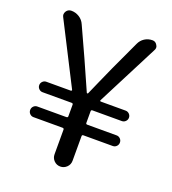

<svg xmlns="http://www.w3.org/2000/svg" viewBox="-131 -812 817 911"><g transform="rotate(20 277.5 -356.5)"><path d="M231.4 -45.9V-169.9Q231.4 -176.8 223.6 -176.8H77.1Q66.4 -176.8 58.6 -184.6Q50.8 -192.4 50.8 -203.6Q50.8 -214.8 58.6 -222.7Q66.4 -230.5 77.1 -230.5H223.6Q231.4 -230.5 231.4 -237.3V-295.9Q231.4 -302.7 223.6 -302.7H77.1Q66.4 -302.7 58.6 -310.5Q50.8 -318.4 50.8 -329.1Q50.8 -339.8 58.6 -347.7Q66.4 -355.5 77.1 -355.5H200.2Q203.1 -355.5 204.6 -357.4Q206.1 -359.4 205.1 -361.3L47.9 -669.9Q43.9 -676.8 43.9 -683.6Q43.9 -691.4 48.8 -699.2Q57.6 -712.9 74.2 -712.9Q95.7 -712.9 114.3 -701.2Q132.8 -689.5 141.6 -668.9L209 -521.5Q218.8 -500 240.7 -450.2Q262.7 -400.4 275.4 -372.1Q276.4 -370.1 278.8 -370.1Q281.2 -370.1 282.2 -372.1Q287.1 -383.8 311.5 -438.5Q335.9 -493.2 348.6 -521.5L418 -670.9Q426.8 -690.4 444.3 -701.7Q461.9 -712.9 483.4 -712.9Q499 -712.9 506.8 -699.2Q511.7 -692.4 511.7 -685.5Q511.7 -678.7 507.8 -671.9L348.6 -361.3Q347.7 -359.4 348.6 -357.4Q349.6 -355.5 352.5 -355.5H477.5Q488.3 -355.5 496.1 -347.7Q503.9 -339.8 503.9 -329.1Q503.9 -318.4 496.1 -310.5Q488.3 -302.7 477.5 -302.7H329.1Q322.3 -302.7 322.3 -295.9V-237.3Q322.3 -230.5 329.1 -230.5H477.5Q488.3 -230.5 496.1 -222.7Q503.9 -214.8 503.9 -203.6Q503.9 -192.4 496.1 -184.6Q488.3 -176.8 477.5 -176.8H329.1Q322.3 -176.8 322.3 -169.9V-45.9Q322.3 -26.4 308.6 -13.2Q294.9 0 276.4 0Q257.8 0 244.6 -13.2Q231.4 -26.4 231.4 -45.9Z"/></g></svg>

Font: Gen Jyuu Gothic Regular
Style: Regular
Weight: 400
Designer: [Source Han Sans]
Ryoko NISHIZUKA  (kana & ideographs); Paul D. Hunt (Latin, Greek & Cyrillic); Wenlong ZHANG  (bopomofo
Version: Version 1.002.20150607